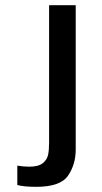

<svg xmlns="http://www.w3.org/2000/svg" viewBox="-20 -720 393 743"><path d="M93 -75Q129 -75 145.5 -88.5Q162 -102 166 -120.5Q170 -139 170 -168V-700H273V-141Q273 -84 243.5 -40.5Q214 3 120 3Q73 3 47 -4V-79Q71 -75 93 -75Z"/></svg>

Font: Lopes Sans Medium
Style: Regular
Weight: 500
Designer: Gabriel Lam, Diego Maldonado
Foundry: TypeRant, Foresti Design
Version: Version 4.000